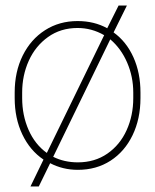

<svg xmlns="http://www.w3.org/2000/svg" viewBox="-20 -603 560 693"><path d="M33 -249V-269Q33 -344 62 -402.5Q91 -461 142.5 -494Q194 -527 260 -527Q320 -527 367 -501L408 -583H438L390 -486Q436 -453 461.5 -396.5Q487 -340 487 -269V-249Q487 -174 458.5 -115Q430 -56 379 -23Q328 10 261 10Q207 10 161 -14L120 70H90L137 -27Q88 -60 60.5 -118Q33 -176 33 -249ZM149 -51 356 -476Q311 -502 260 -502Q199 -502 153.5 -469.5Q108 -437 84 -384Q60 -331 60 -269V-249Q60 -187 83 -134.5Q106 -82 149 -51ZM378 -461 172 -37Q212 -17 261 -17Q322 -17 367.5 -48.5Q413 -80 437 -133Q461 -186 461 -249V-269Q461 -326 439 -377Q417 -428 378 -461Z"/></svg>

Font: FreesentationVF
Style: Regular
Weight: 400
Designer: glyphs from Roboto by Christian Robertson / Hangul glyphs from Noto Sans CJK(Source Han Sans) by Jang Soo-young and Kang
Foundry: PT&
Version: Version 2.001;Glyphs 3.3.1 (3343)